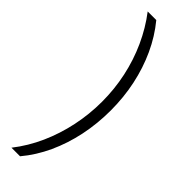

<svg xmlns="http://www.w3.org/2000/svg" viewBox="-296 -713 870 870"><g transform="rotate(45 138.5 -278.5)"><path d="M233 -279Q233 -195 216.5 -116Q200 -37 168 32.5Q136 102 89 158H34Q81 98 112.5 27.5Q144 -43 160.5 -121Q177 -199 177 -279Q177 -360 160.5 -437Q144 -514 112 -584.5Q80 -655 34 -715H89Q136 -658 168 -588.5Q200 -519 216.5 -441Q233 -363 233 -279Z"/></g></svg>

Font: Noto Sans Hebrew SemiCondensed Light
Style: Regular
Weight: 300
Width: 4
Designer: Monotype Design Team
Foundry: Monotype Imaging Inc.
Version: Version 2.003